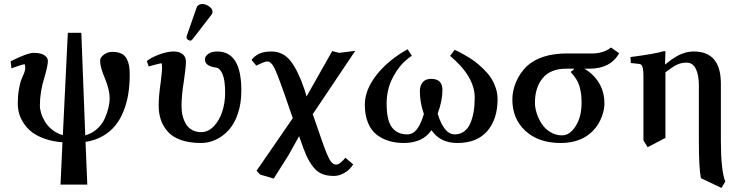

<svg xmlns="http://www.w3.org/2000/svg" viewBox="-20 -702 3695 959"><path d="M318.8 -538.1H386.2L405.8 -25.9Q439.5 -35.2 464.6 -57.9Q489.7 -80.6 502.7 -109.1Q515.6 -137.7 521.7 -163.6Q527.8 -189.5 527.8 -211.9Q527.8 -252.4 503.9 -311Q480 -366.7 480 -398.9Q480 -415 498.8 -429Q517.6 -442.9 541 -442.9Q568.8 -442.9 586.9 -433.8Q605 -424.8 613.5 -407.2Q622.1 -389.6 625 -371.6Q627.9 -353.5 627.9 -328.1Q627.9 -277.8 620.8 -233.4Q613.8 -189 597.4 -147.5Q581.1 -106 555.9 -75Q530.8 -43.9 492.9 -22.2Q455.1 -0.5 407.2 6.8L416 220.2H282.2L292 8.8Q242.2 4.9 202.6 -9.3Q163.1 -23.4 138.7 -42.7Q114.3 -62 97.9 -87.2Q81.5 -112.3 75.2 -136Q68.8 -159.7 68.8 -184.1Q68.8 -222.2 74.2 -253.7Q79.6 -285.2 84.7 -299.3Q89.8 -313.5 98.1 -332Q106 -347.7 106 -365.2Q106 -380.9 102.1 -380.9Q92.8 -380.9 37.1 -360.8L33.2 -396Q117.2 -438 147.9 -438Q184.1 -438 201.7 -426Q219.2 -414.1 219.2 -397.9Q219.2 -375 203.1 -319.8Q179.2 -245.1 179.2 -174.8Q179.2 -156.2 186 -134.8Q192.9 -113.3 206.3 -91.8Q219.7 -70.3 242.7 -52.5Q265.6 -34.7 293.9 -26.9Q305.2 -245.1 318.8 -538.1Z M990.7 -682.1Q1006.8 -682.1 1024.2 -670.2Q1041.5 -658.2 1041.5 -644Q1041.5 -634.8 1036.6 -628.9L942.4 -506.8Q936.5 -499 931.6 -499Q925.3 -499 918.5 -503.7Q911.6 -508.3 911.6 -513.2Q911.6 -519 912.6 -522L962.4 -665Q965.3 -672.9 973.4 -677.5Q981.4 -682.1 990.7 -682.1ZM1185.5 -250Q1185.5 -186.5 1168.5 -135.5Q1151.4 -84.5 1122.8 -53Q1094.2 -21.5 1058.6 -4.6Q1022.9 12.2 984.4 12.2Q925.8 12.2 883.3 -2.9Q840.8 -18.1 817.4 -45.2Q793.9 -72.3 783.2 -104.2Q772.5 -136.2 772.5 -174.8Q772.5 -221.2 782.7 -291Q789.6 -349.1 789.6 -360.8Q789.6 -386.2 785.6 -386.2Q782.7 -386.2 766.6 -381.8L736.8 -374L722.7 -370.1L713.4 -397Q731.4 -413.1 772.9 -429Q814.5 -444.8 847.7 -444.8Q875.5 -444.8 892.1 -431.6Q908.7 -418.5 908.7 -394Q908.7 -366.7 898.4 -296.9Q886.7 -228.5 886.7 -171.9Q886.7 -146 892.3 -123.3Q897.9 -100.6 909.2 -82Q920.4 -63.5 939.7 -52.7Q959 -42 984.4 -42Q1020 -42 1048.1 -71.5Q1076.2 -101.1 1090.3 -145.3Q1104.5 -189.5 1104.5 -237.8Q1104.5 -300.3 1092.3 -329.8Q1080.1 -359.4 1062.5 -363.8Q1003.4 -371.1 1003.4 -404.8Q1003.4 -420.4 1020 -432.6Q1036.6 -444.8 1065.4 -444.8Q1185.5 -444.8 1185.5 -250Z M1395.5 -247.1Q1360.4 -345.7 1346.7 -369.6Q1331.5 -395 1316.4 -395Q1300.3 -395 1260.3 -374L1236.3 -402.8Q1253.4 -424.3 1276.6 -434.6Q1299.8 -444.8 1335.4 -444.8Q1393.6 -444.8 1430.7 -398.2Q1467.8 -351.6 1500.5 -255.9L1511.2 -220.2L1639.2 -446.8L1674.3 -438Q1737.8 -446.3 1754.4 -448.2L1675.3 -330.1L1539.6 -127.9L1542.5 -130.9L1582.5 -15.1Q1612.3 71.3 1626.5 95.2Q1640.6 120.1 1659.2 120.1Q1677.2 120.1 1705.1 85.9L1744.1 119.1Q1727.5 146 1700.9 161.4Q1674.3 176.8 1648.4 176.8Q1613.3 176.8 1588.6 166.7Q1564 156.7 1544.4 131.8Q1524.9 106.9 1510.7 75.7Q1496.6 44.4 1478.5 -8.8L1474.1 -22L1420.4 74.2L1347.2 189.9L1279.3 169.9L1261.2 150.9L1271.5 136.2L1442.4 -111.8Z M2465.3 -207Q2465.3 -107.4 2414.1 -47.6Q2362.8 12.2 2264.2 12.2Q2178.2 12.2 2135.3 -51.8Q2090.8 12.2 1997.1 12.2Q1957.5 12.2 1924.1 2.4Q1890.6 -7.3 1862.5 -28.3Q1834.5 -49.3 1818.4 -87.9Q1802.2 -126.5 1802.2 -179.2Q1802.2 -252.4 1859.9 -326.7Q1917.5 -400.9 2016.1 -456.1L2037.1 -422.9Q2028.3 -418.5 2016.8 -408.9Q2005.4 -399.4 1990.7 -384.8Q1976.1 -370.1 1962.4 -349.4Q1948.7 -328.6 1937 -304.7Q1925.3 -280.8 1918.2 -249.8Q1911.1 -218.8 1911.1 -186Q1911.1 -100.6 1937.7 -65.7Q1964.4 -30.8 2014.2 -30.8Q2042 -30.8 2062 -55.9Q2082 -81.1 2097.2 -132.8Q2077.1 -189 2077.1 -247.1Q2077.1 -273.4 2091.1 -290.8Q2105 -308.1 2133.3 -308.1Q2189.9 -308.1 2189.9 -252.9Q2189.9 -198.7 2166 -133.8Q2198.2 -30.8 2251 -30.8Q2278.3 -30.8 2298.6 -45.9Q2318.8 -61 2329.8 -87.4Q2340.8 -113.8 2345.9 -145Q2351.1 -176.3 2351.1 -213.9Q2351.1 -320.3 2228 -422.9L2251 -453.1Q2265.1 -446.8 2276.9 -440.7Q2288.6 -434.6 2312 -420.9Q2335.4 -407.2 2353.8 -393.3Q2372.1 -379.4 2394 -358.2Q2416 -336.9 2430.7 -315.2Q2445.3 -293.5 2455.3 -265.1Q2465.3 -236.8 2465.3 -207Z M2787.1 -25.9Q2826.7 -25.9 2855.7 -72.8Q2884.8 -119.6 2884.8 -187Q2884.8 -209 2883.3 -224.4Q2881.8 -239.7 2877 -261.2Q2872.1 -282.7 2860.4 -303Q2848.6 -323.2 2830.1 -342.8Q2836.9 -347.7 2842.8 -352.5Q2848.6 -357.4 2848.1 -358.9H2808.1Q2729 -358.9 2690.4 -311.5Q2651.9 -264.2 2651.9 -189Q2651.9 -163.6 2660.9 -135.7Q2669.9 -107.9 2686.3 -83Q2702.6 -58.1 2729.2 -42Q2755.9 -25.9 2787.1 -25.9ZM2608.9 -369.1Q2678.7 -435.1 2813 -435.1H2942.9Q2965.8 -435.1 2990.5 -442.9Q3015.1 -450.7 3031.7 -464.8L3072.8 -436Q3028.8 -358.9 2924.8 -358.9H2898.9Q2945.8 -331.5 2972.4 -286.9Q2999 -242.2 2999 -184.1Q2999 -170.9 2996.1 -155Q2993.2 -139.2 2986.1 -119.9Q2979 -100.6 2968 -82.3Q2957 -64 2939.5 -46.6Q2921.9 -29.3 2900.1 -16.4Q2878.4 -3.4 2847.4 4.4Q2816.4 12.2 2780.8 12.2Q2669.9 12.2 2604.5 -48.1Q2539.1 -108.4 2539.1 -205.1Q2539.1 -249 2557.4 -292.2Q2575.7 -335.4 2608.9 -369.1Z M3303.7 -380.9Q3318.8 -393.6 3330.1 -401.6Q3341.3 -409.7 3360.6 -421.1Q3379.9 -432.6 3401.6 -438.7Q3423.3 -444.8 3445.8 -444.8Q3580.6 -444.8 3580.6 -284.2V0Q3580.6 147 3602.5 205.1L3583.5 236.8L3481 188Q3470.7 140.1 3470.7 0V-276.9Q3470.7 -326.7 3455.6 -357.9Q3440.4 -389.2 3409.7 -389.2Q3381.8 -389.2 3359.1 -377.7Q3336.4 -366.2 3303.7 -340.8V-13.2L3214.8 33.2L3193.8 -1V-320.8Q3193.8 -345.2 3191.2 -358.9Q3188.5 -372.6 3184.1 -377.4Q3179.7 -382.3 3171.9 -382.8L3130.9 -387.2L3128.9 -417Q3248 -432.1 3296.9 -446.8Q3303.7 -446.8 3303.7 -443.8L3301.8 -380.9Z"/></svg>

Font: Linux Libertine G
Style: Semibold
Weight: 600
Designer: Philipp H. Poll
Foundry: Philipp H. Poll
Version: Version 5.1.1